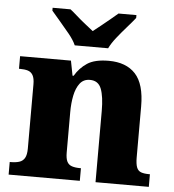

<svg xmlns="http://www.w3.org/2000/svg" viewBox="-54 -816 784 865"><g transform="rotate(5 338.0 -383.0)"><path d="M17 0V-57H21Q44 -57 60 -62Q76 -67 84.5 -81.5Q93 -96 93 -125V-415Q93 -442 85 -456Q77 -470 62.5 -474.5Q48 -479 26 -479H22V-536H252L265 -469H270Q291 -505 325 -527.5Q359 -550 422 -550Q501 -550 543 -504.5Q585 -459 585 -358V-128Q585 -98 591 -82.5Q597 -67 611 -62Q625 -57 647 -57H651V0H410V-322Q410 -387 396.5 -422Q383 -457 345 -457Q316 -457 299.5 -435.5Q283 -414 276 -379.5Q269 -345 269 -305V-122Q269 -95 276 -81Q283 -67 298 -62Q313 -57 335 -57H339V0ZM263 -606Q253 -629 231.5 -655.5Q210 -682 187.5 -708Q165 -734 149 -753V-766H230Q243 -756 262 -739Q281 -722 302 -705.5Q323 -689 338 -677Q353 -689 374 -705.5Q395 -722 415 -739Q435 -756 447 -766H528V-753Q513 -734 490 -708Q467 -682 446 -655.5Q425 -629 414 -606Z"/></g></svg>

Font: Noto Serif Khmer ExtraBold
Style: Regular
Weight: 800
Version: Version 2.003